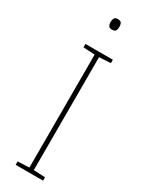

<svg xmlns="http://www.w3.org/2000/svg" viewBox="-235 -944 753 982"><g transform="rotate(30 141.5 -453.5)"><path d="M223 0H61V-20L129 -23V-690L61 -694V-714H223V-694L155 -690V-23L223 -20ZM141 -907Q159 -907 163.5 -897.5Q168 -888 168 -876Q168 -863 163.5 -854Q159 -845 141 -845Q126 -845 121 -854Q116 -863 116 -876Q116 -888 121 -897.5Q126 -907 141 -907Z"/></g></svg>

Font: Noto Sans Bengali Thin
Style: Regular
Weight: 100
Designer: Jelle Bosma - Monotype Design Team
Foundry: Monotype Imaging Inc.
Version: Version 2.003; ttfautohint (v1.8.4.7-5d5b)